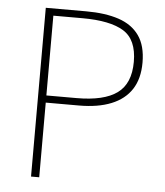

<svg xmlns="http://www.w3.org/2000/svg" viewBox="-49 -704 641 748"><g transform="rotate(5 271.0 -330.0)"><path d="M100 0V-660H258Q333 -660 385.5 -642.5Q438 -625 466 -585.5Q494 -546 494 -480Q494 -417 467 -375.5Q440 -334 388 -313Q336 -292 262 -292H132V0ZM132 -320H250Q357 -320 408.5 -357.5Q460 -395 460 -480Q460 -567 407 -599.5Q354 -632 246 -632H132Z"/></g></svg>

Font: Assistant ExtraLight ExtraLight
Style: Regular
Weight: 250
Version: Version 3.000